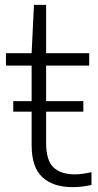

<svg xmlns="http://www.w3.org/2000/svg" viewBox="-20 -760 402 789"><path d="M34.5 -301V-344.5H322.5V-301ZM277.5 9Q198.5 9 154.2 -31.8Q110 -72.5 110 -163V-541.5L119.5 -740H169.5V-173Q169.5 -101.5 199.5 -72.5Q229.5 -43.5 288 -43.5Q303.5 -43.5 320 -45.8Q336.5 -48 356 -52.5V0Q336 4.5 316.8 6.8Q297.5 9 277.5 9ZM4.5 -490.5V-541.5H346.5V-490.5Z"/></svg>

Font: Encode Sans Condensed Thin Light
Style: Regular
Weight: 300
Version: Version 3.002